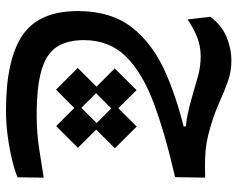

<svg xmlns="http://www.w3.org/2000/svg" viewBox="-94 -368 775 626"><g transform="rotate(90 293.0 -55.5)"><path d="M340.8 312Q176.3 312 96.4 258.8Q16.6 205.6 16.6 77.6Q16.6 -30.8 70.6 -99.6Q124.5 -168.5 223.6 -211.2Q322.8 -253.9 457 -282.2L458.5 -250.5L392.6 -259.3V-274.4Q371.1 -276.4 347.9 -281.5Q324.7 -286.6 297.4 -294.4Q258.8 -305.7 228.3 -314.2Q197.8 -322.8 164.1 -322.8Q129.9 -322.8 99.9 -310.5Q69.8 -298.3 43.9 -279.8L35.2 -354.5Q64 -392.1 101.8 -407.5Q139.6 -422.9 177.7 -422.9Q213.9 -422.9 245.6 -411.6Q277.3 -400.4 311.8 -384.8Q346.2 -369.1 391.1 -355.5Q421.9 -346.2 446.8 -342Q471.7 -337.9 498 -337.2Q524.4 -336.4 559.6 -337.4L558.1 -239.3Q418.5 -207.5 318.4 -170.4Q218.3 -133.3 164.8 -79.1Q111.3 -24.9 111.3 58.1Q111.3 111.8 133.3 146Q155.3 180.2 208.7 196Q262.2 211.9 355.5 211.9Q415 211.9 466.8 203.6Q518.6 195.3 559.6 189L558.6 274.4Q536.6 283.7 501.2 292.2Q465.8 300.8 424.1 306.4Q382.3 312 340.8 312ZM274.4 28.3 203.6 -42.5 274.4 -113.8 345.2 -42.5ZM272.9 148.9 202.1 78.1 272.9 6.8 343.8 78.1ZM393.1 27.8 322.3 -43 393.1 -114.3 463.9 -43ZM391.6 148.4 320.8 77.6 391.6 6.3 462.4 77.6Z"/></g></svg>

Font: Cascadia Mono
Style: Regular
Weight: 400
Monospace: yes
Designer: Aaron Bell
Foundry: Saja Typeworks
Version: Version 2404.023